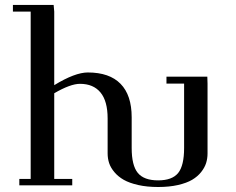

<svg xmlns="http://www.w3.org/2000/svg" viewBox="-20 -749 952 776"><path d="M32.2 -702.1V-729H196.8L199.2 -702.1V-404.8Q283.2 -456.1 335 -456.1Q422.4 -456.1 467.3 -410.2Q512.2 -364.3 512.2 -274.9V-150.9Q512.2 -80.1 537.1 -50Q562 -20 619.1 -20Q675.8 -20 700 -49.8Q724.1 -79.6 724.1 -150.9V-411.1H652.8V-439H817.9L818.8 -411.1V-128.9Q818.8 -108.4 813 -89.8Q807.1 -71.3 792.7 -53.2Q778.3 -35.2 756.3 -22.2Q734.4 -9.3 699.2 -1.2Q664.1 6.8 619.1 6.8Q574.2 6.8 538.6 -1.2Q502.9 -9.3 480.2 -22.2Q457.5 -35.2 442.4 -53.2Q427.2 -71.3 421.1 -89.8Q415 -108.4 415 -128.9V-270Q415 -340.3 386.2 -375.2Q357.4 -410.2 303.2 -410.2Q264.6 -410.2 199.2 -372.1V-25.9H272V0H58.1V-25.9H104V-702.1Z"/></svg>

Font: Dehuti Alt
Style: Bold
Weight: 700
Version: Version 1.2